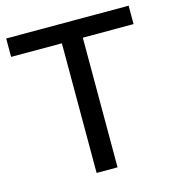

<svg xmlns="http://www.w3.org/2000/svg" viewBox="-105 -789 797 877"><g transform="rotate(-15 293.5 -350.0)"><path d="M244 0V-613H4V-700H583V-613H343V0Z"/></g></svg>

Font: MOST Montserrat Medium
Style: Regular
Weight: 500
Designer: Julieta Ulanovsky
Foundry: Julieta Ulanovsky
Version: Version 8.000;March 11, 2024;FontCreator 15.0.0.2926 64-bit